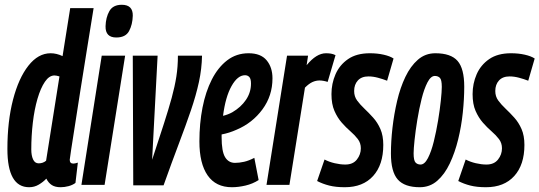

<svg xmlns="http://www.w3.org/2000/svg" viewBox="-20 -774 2259 804"><path d="M234 10Q211 10 197 1Q183 -8 174 -26Q161 -12 142.5 -1Q124 10 102 10Q11 10 11 -150Q11 -266 34.5 -356.5Q58 -447 99 -499Q140 -551 192 -551Q217 -551 242 -539L274 -740H372Q358 -652 343.5 -563.5Q329 -475 316.5 -394.5Q304 -314 294 -250Q284 -186 278 -147.5Q272 -109 272 -105Q272 -89 287 -89Q294 -89 306 -93L296 -8Q284 1 267 5.5Q250 10 234 10ZM142 -90Q160 -90 173 -101L229 -454Q216 -458 208 -458Q186 -458 168 -431.5Q150 -405 137 -360.5Q124 -316 117.5 -260.5Q111 -205 111 -148Q111 -123 118.5 -106.5Q126 -90 142 -90Z M490 -754Q537 -754 536 -708Q535 -671 520.5 -644Q506 -617 467 -617Q421 -617 422 -664Q423 -701 438 -727.5Q453 -754 490 -754ZM321 0 406 -541H504L418 0Z M665 2H538L536 -541H640L617 -105Q646 -193 666 -255Q686 -317 699 -364.5Q712 -412 718.5 -453.5Q725 -495 725 -541H826Q825 -486 813 -430.5Q801 -375 779.5 -312Q758 -249 729 -172.5Q700 -96 665 2Z M1063 -20Q1038 -4 1008 3Q978 10 951 10Q884 10 849.5 -39.5Q815 -89 815 -182Q815 -257 828 -323.5Q841 -390 867 -441Q893 -492 931.5 -521.5Q970 -551 1021 -551Q1072 -551 1096.5 -521.5Q1121 -492 1121 -446Q1121 -373 1079 -316Q1037 -259 971 -231Q940 -217 908 -211Q908 -206 908 -200Q908 -140 922.5 -116Q937 -92 964 -92Q982 -92 1002 -96.5Q1022 -101 1045 -113ZM1006 -459Q975 -459 949.5 -413.5Q924 -368 914 -289Q935 -294 953 -304Q989 -325 1010 -356Q1031 -387 1031 -424Q1031 -444 1024 -451.5Q1017 -459 1006 -459Z M1270 -541 1264 -501Q1305 -551 1345 -551Q1356 -551 1365.5 -549.5Q1375 -548 1385 -543L1352 -431Q1343 -434 1334 -435.5Q1325 -437 1318 -437Q1303 -437 1288.5 -430.5Q1274 -424 1257 -407L1192 0H1096L1182 -541Z M1308 -16 1339 -106Q1358 -96 1381.5 -90.5Q1405 -85 1426 -85Q1458 -85 1474.5 -106Q1491 -127 1491 -153Q1491 -175 1478.5 -191.5Q1466 -208 1447.5 -224Q1429 -240 1411 -260.5Q1393 -281 1380.5 -309.5Q1368 -338 1368 -380Q1368 -424 1385 -463Q1402 -502 1437.5 -526.5Q1473 -551 1529 -551Q1560 -551 1586.5 -545Q1613 -539 1628 -529L1601 -436Q1583 -443 1562.5 -448.5Q1542 -454 1523 -454Q1494 -454 1478.5 -437Q1463 -420 1463 -393Q1463 -370 1475.5 -353Q1488 -336 1506 -319Q1524 -302 1542.5 -281.5Q1561 -261 1573 -233.5Q1585 -206 1585 -167Q1585 -84 1542.5 -37Q1500 10 1424 10Q1386 10 1358.5 3Q1331 -4 1308 -16Z M1738 10Q1674 10 1645.5 -22.5Q1617 -55 1617 -131Q1617 -182 1623.5 -239Q1630 -296 1643 -351.5Q1656 -407 1677.5 -452Q1699 -497 1730 -524Q1761 -551 1803 -551Q1868 -551 1896 -519Q1924 -487 1924 -411Q1924 -360 1918 -302.5Q1912 -245 1898.5 -190Q1885 -135 1863.5 -89.5Q1842 -44 1811 -17Q1780 10 1738 10ZM1741 -85Q1758 -85 1772 -112Q1786 -139 1796.5 -181.5Q1807 -224 1814.5 -269.5Q1822 -315 1826 -353Q1830 -391 1830 -410Q1830 -440 1822 -448Q1814 -456 1801 -456Q1784 -456 1770 -429Q1756 -402 1745.5 -360Q1735 -318 1727.5 -272Q1720 -226 1716 -188Q1712 -150 1712 -132Q1712 -102 1720 -93.5Q1728 -85 1741 -85Z M1899 -16 1930 -106Q1949 -96 1972.5 -90.5Q1996 -85 2017 -85Q2049 -85 2065.5 -106Q2082 -127 2082 -153Q2082 -175 2069.5 -191.5Q2057 -208 2038.5 -224Q2020 -240 2002 -260.5Q1984 -281 1971.5 -309.5Q1959 -338 1959 -380Q1959 -424 1976 -463Q1993 -502 2028.5 -526.5Q2064 -551 2120 -551Q2151 -551 2177.5 -545Q2204 -539 2219 -529L2192 -436Q2174 -443 2153.5 -448.5Q2133 -454 2114 -454Q2085 -454 2069.5 -437Q2054 -420 2054 -393Q2054 -370 2066.5 -353Q2079 -336 2097 -319Q2115 -302 2133.5 -281.5Q2152 -261 2164 -233.5Q2176 -206 2176 -167Q2176 -84 2133.5 -37Q2091 10 2015 10Q1977 10 1949.5 3Q1922 -4 1899 -16Z"/></svg>

Font: Georama ExtraCondensed SemiBold
Style: Italic
Weight: 600
Width: 2
Italic angle: -9°
Designer: Jean-Baptiste Levee
Foundry: Production Type
Version: Version 1.000